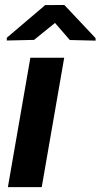

<svg xmlns="http://www.w3.org/2000/svg" viewBox="-20 -764 411 784"><path d="M242.7 -743.7 370.1 -608.4 370.6 -598.1 265.1 -600.6 204.6 -670.4 119.1 -601.1 7.8 -598.6V-609.9L164.6 -743.2ZM242.2 -528.3 150.4 0H12.2L104 -528.3Z"/></svg>

Font: Mardoto
Style: Bold Italic
Weight: 700
Italic angle: -12°
Designer: Christian Robertson, Vahan Hovhannisyan
Foundry: Google
Version: Version 1.000